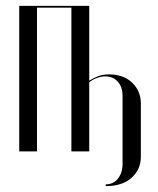

<svg xmlns="http://www.w3.org/2000/svg" viewBox="-20 -515 539 653"><path d="M45.4 -495V0H105.8V-489H222.8V0H283.5V-235.1Q294.4 -244.4 309.5 -249.8Q324.6 -255.2 338.2 -255.2Q364.6 -255.2 380.7 -237.3Q396.8 -219.4 396.8 -188.6V42.4Q396.8 72.6 381.2 92.3Q365.6 112 339.5 112V118Q395.9 118 427.4 89.7Q459 61.4 459 18.9V-163.5Q459 -205.4 429.6 -233.7Q400.2 -262 350.4 -262Q329.8 -262 313.8 -255.9Q297.8 -249.8 285.1 -241.4L283.5 -242.4V-272.4V-495Z"/></svg>

Font: Moniqa Black
Style: Regular
Weight: 900
Designer: Rajesh Rajput
Foundry: Rajesh Rajput
Version: Version 1.000